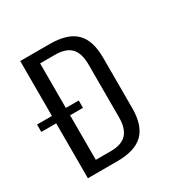

<svg xmlns="http://www.w3.org/2000/svg" viewBox="-177 -847 981 993"><g transform="rotate(-30 313.5 -350.0)"><path d="M70 -700H246Q352 -700 401 -652Q450 -604 450 -501V-199Q450 -97 401 -48.5Q352 0 246 0H70ZM135 -62H243Q307 -62 337 -94Q367 -126 367 -194V-506Q367 -575 337 -606.5Q307 -638 243 -638H135L153 -685V-14ZM230 -372V-328H-19V-372Z"/></g></svg>

Font: Pathway Extreme Condensed
Style: Regular
Weight: 400
Width: 3
Version: Version 1.001;gftools[0.9.26]